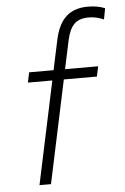

<svg xmlns="http://www.w3.org/2000/svg" viewBox="-53 -776 531 815"><g transform="rotate(-5 212.5 -368.5)"><path d="M82 0 175 -438H71L80 -481H184L211 -607Q225 -674 259.5 -705.5Q294 -737 352 -737Q372 -737 390 -734Q408 -731 425 -724L416 -677Q384 -691 352 -691Q311 -691 290 -670Q269 -649 259 -603L233 -481H374L365 -438H224L131 0Z"/></g></svg>

Font: Red Hat Text
Style: Italic
Weight: 300
Italic angle: -12°
Designer: Pentagram, MCKL
Foundry: Pentagram, MCKL
Version: Version 1.023